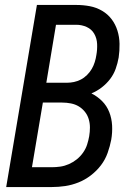

<svg xmlns="http://www.w3.org/2000/svg" viewBox="-20 -755 540 775"><path d="M5 0 129 -735H288Q316 -735 342.5 -730Q369 -725 392 -711.5Q415 -698 430.5 -677.5Q446 -657 454 -631.5Q462 -606 462.5 -578Q463 -550 459 -523Q455 -500 447 -477.5Q439 -455 424.5 -436Q410 -417 390.5 -402Q371 -387 349 -378Q373 -366 392 -347Q411 -328 421 -302.5Q431 -277 432.5 -248.5Q434 -220 429 -191Q424 -165 414.5 -138Q405 -111 387.5 -88Q370 -65 346.5 -47Q323 -29 296.5 -18.5Q270 -8 243 -4Q216 0 189 0ZM167 -421H250Q264 -421 278.5 -424Q293 -427 306.5 -434Q320 -441 331.5 -452.5Q343 -464 350.5 -477Q358 -490 362.5 -504.5Q367 -519 369 -533Q373 -555 372 -577.5Q371 -600 360.5 -618.5Q350 -637 330 -646Q310 -655 288 -655H206ZM189 -80Q206 -80 223.5 -82.5Q241 -85 258 -92.5Q275 -100 289.5 -111.5Q304 -123 315 -138.5Q326 -154 331.5 -171Q337 -188 340 -205Q343 -223 343 -240.5Q343 -258 338 -274.5Q333 -291 322.5 -304Q312 -317 298 -325.5Q284 -334 266.5 -337.5Q249 -341 231 -341H153L109 -80Z"/></svg>

Font: iosevka_custom_sans_ss08 Md
Style: Italic
Weight: 500
Italic angle: -10°
Designer: Belleve Invis
Foundry: Belleve Invis
Version: Version 10.3.0; ttfautohint (v1.8.3)